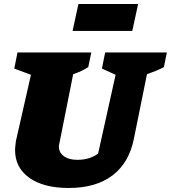

<svg xmlns="http://www.w3.org/2000/svg" viewBox="-20 -921 850 955"><path d="M322 14Q197 14 126 -36.5Q55 -87 55 -174Q55 -185 56.5 -196Q58 -207 59 -219L134 -549L51 -580L67 -660H434L419 -587Q401 -576 384.5 -568Q368 -560 344 -552L275 -206Q274 -202 273.5 -199Q273 -196 273 -192Q273 -162 298 -144Q323 -126 364 -126Q426 -126 468 -157L555 -549L487 -580L503 -660H810L795 -587Q776 -577 755 -568.5Q734 -560 711 -552L646 -231Q622 -111 539.5 -48.5Q457 14 322 14ZM341 -767 370 -901H667L638 -767Z"/></svg>

Font: Piazzolla Black
Style: Italic
Weight: 900
Italic angle: -11.3°
Designer: Juan Pablo del Peral
Foundry: Huerta Tipografica
Version: Version 1.330